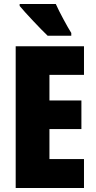

<svg xmlns="http://www.w3.org/2000/svg" viewBox="-20 -947 483 967"><path d="M261 -927H79V-917C105 -885 188 -797 220 -767H339V-781C321 -809 278 -888 261 -927ZM403 0V-146H229V-297H390V-441H229V-570H403V-714H59V0Z"/></svg>

Font: Noto Sans Arabic ExtCond Blk
Style: Regular
Weight: 900
Width: 2
Designer: Monotype Design Team, Nadine Chahine, Nizar Qandah and Khaled Hosny
Foundry: Monotype Imaging Inc.
Version: Version 2.012